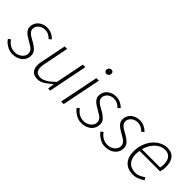

<svg xmlns="http://www.w3.org/2000/svg" viewBox="76 -1442 2222 2222"><g transform="rotate(45 1187.5 -331.0)"><path d="M159 12Q133 12 109 4.5Q85 -3 64 -16Q43 -29 26 -44.5Q9 -60 -1 -77L28 -99Q48 -67 83 -45Q118 -23 164 -23Q189 -23 211 -31Q233 -39 250 -53Q267 -67 277 -85Q287 -103 287 -124Q287 -138 283 -150.5Q279 -163 269 -175Q259 -187 241 -199.5Q223 -212 195 -227Q131 -262 104.5 -290.5Q78 -319 78 -357Q78 -387 90 -412Q102 -437 123 -455Q144 -473 171.5 -482.5Q199 -492 229 -492Q270 -492 303.5 -476Q337 -460 362 -434L335 -408Q315 -428 289.5 -442.5Q264 -457 228 -457Q205 -457 185 -449.5Q165 -442 150 -429Q135 -416 126.5 -399Q118 -382 118 -363Q118 -346 125.5 -332.5Q133 -319 145 -307.5Q157 -296 173 -286.5Q189 -277 207 -267Q246 -246 269.5 -228Q293 -210 306 -194Q319 -178 323 -162.5Q327 -147 327 -131Q327 -98 314 -71.5Q301 -45 278.5 -26.5Q256 -8 225.5 2Q195 12 159 12Z M864 -480 768 0H734L744 -78H740Q696 -40 655 -14Q614 12 570 12Q508 12 481.5 -20.5Q455 -53 455 -105Q455 -123 456.5 -136.5Q458 -150 463 -170L525 -480H566L505 -176Q500 -154 498.5 -141Q497 -128 497 -114Q497 -69 517 -47Q537 -25 582 -25Q614 -25 656 -49Q698 -73 752 -126L823 -480Z M947 0 1044 -480H1085L989 0ZM1090 -596Q1076 -596 1066.5 -605.5Q1057 -615 1057 -629Q1057 -649 1069.5 -661.5Q1082 -674 1099 -674Q1113 -674 1122.5 -665Q1132 -656 1132 -640Q1132 -621 1119.5 -608.5Q1107 -596 1090 -596Z M1286 12Q1260 12 1236 4.5Q1212 -3 1191 -16Q1170 -29 1153 -44.5Q1136 -60 1126 -77L1155 -99Q1175 -67 1210 -45Q1245 -23 1291 -23Q1316 -23 1338 -31Q1360 -39 1377 -53Q1394 -67 1404 -85Q1414 -103 1414 -124Q1414 -138 1410 -150.5Q1406 -163 1396 -175Q1386 -187 1368 -199.5Q1350 -212 1322 -227Q1258 -262 1231.5 -290.5Q1205 -319 1205 -357Q1205 -387 1217 -412Q1229 -437 1250 -455Q1271 -473 1298.5 -482.5Q1326 -492 1356 -492Q1397 -492 1430.5 -476Q1464 -460 1489 -434L1462 -408Q1442 -428 1416.5 -442.5Q1391 -457 1355 -457Q1332 -457 1312 -449.5Q1292 -442 1277 -429Q1262 -416 1253.5 -399Q1245 -382 1245 -363Q1245 -346 1252.5 -332.5Q1260 -319 1272 -307.5Q1284 -296 1300 -286.5Q1316 -277 1334 -267Q1373 -246 1396.5 -228Q1420 -210 1433 -194Q1446 -178 1450 -162.5Q1454 -147 1454 -131Q1454 -98 1441 -71.5Q1428 -45 1405.5 -26.5Q1383 -8 1352.5 2Q1322 12 1286 12Z M1675 12Q1649 12 1625 4.5Q1601 -3 1580 -16Q1559 -29 1542 -44.5Q1525 -60 1515 -77L1544 -99Q1564 -67 1599 -45Q1634 -23 1680 -23Q1705 -23 1727 -31Q1749 -39 1766 -53Q1783 -67 1793 -85Q1803 -103 1803 -124Q1803 -138 1799 -150.5Q1795 -163 1785 -175Q1775 -187 1757 -199.5Q1739 -212 1711 -227Q1647 -262 1620.5 -290.5Q1594 -319 1594 -357Q1594 -387 1606 -412Q1618 -437 1639 -455Q1660 -473 1687.5 -482.5Q1715 -492 1745 -492Q1786 -492 1819.5 -476Q1853 -460 1878 -434L1851 -408Q1831 -428 1805.5 -442.5Q1780 -457 1744 -457Q1721 -457 1701 -449.5Q1681 -442 1666 -429Q1651 -416 1642.5 -399Q1634 -382 1634 -363Q1634 -346 1641.5 -332.5Q1649 -319 1661 -307.5Q1673 -296 1689 -286.5Q1705 -277 1723 -267Q1762 -246 1785.5 -228Q1809 -210 1822 -194Q1835 -178 1839 -162.5Q1843 -147 1843 -131Q1843 -98 1830 -71.5Q1817 -45 1794.5 -26.5Q1772 -8 1741.5 2Q1711 12 1675 12Z M1947 -186Q1947 -254 1969 -310.5Q1991 -367 2026 -407.5Q2061 -448 2106 -470Q2151 -492 2197 -492Q2236 -492 2263.5 -479.5Q2291 -467 2308 -444.5Q2325 -422 2333 -390.5Q2341 -359 2341 -322Q2341 -296 2337 -274Q2333 -252 2328 -238H1993Q1983 -181 1991 -140.5Q1999 -100 2019 -74Q2039 -48 2069.5 -35.5Q2100 -23 2136 -23Q2168 -23 2199 -37Q2230 -51 2256 -70L2275 -40Q2246 -19 2209 -3.5Q2172 12 2130 12Q2046 12 1996.5 -38.5Q1947 -89 1947 -186ZM1999 -271H2297Q2303 -299 2303 -328Q2303 -352 2297.5 -375.5Q2292 -399 2279 -417Q2266 -435 2245 -446Q2224 -457 2193 -457Q2161 -457 2130.5 -443.5Q2100 -430 2074 -405Q2048 -380 2028.5 -346Q2009 -312 1999 -271Z"/></g></svg>

Font: TypoPRO Source Sans Pro
Style: Italic
Weight: 300
Italic angle: -11°
Designer: Paul D. Hunt
Foundry: Adobe Systems Incorporated
Version: Version 1.075;PS 2.000;hotconv 1.0.86;makeotf.lib2.5.63406